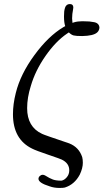

<svg xmlns="http://www.w3.org/2000/svg" viewBox="-20 -724 511 948"><path d="M296 -643Q296 -658 297 -667Q298 -676 301 -685.5Q304 -695 310 -699.5Q316 -704 325 -704Q342 -704 342 -687Q342 -682 341 -679Q336 -654 336 -633Q336 -628 337 -621Q338 -614 338 -611Q339 -612 341 -612L343 -613Q345 -614 348.5 -614.5Q352 -615 354 -616Q360 -618 384 -619H391Q410 -619 421 -618Q432 -617 445 -614.5Q458 -612 464.5 -604.5Q471 -597 471 -586Q469 -572 460 -564Q442 -547 386 -546Q355 -546 343.5 -549Q332 -552 320 -564L311 -558Q255 -520 204.5 -447.5Q154 -375 132 -299Q114 -242 114 -190Q114 -97 188 -63Q197 -58 322 -16Q370 3 386 52Q389 64 389 80Q389 106 374 138Q348 187 300 202Q292 204 274 204Q247 204 225 196Q170 179 170 159Q170 151 176.5 145Q183 139 191 139Q196 139 202 142Q226 157 241.5 162.5Q257 168 283 168Q297 166 309.5 151.5Q322 137 322 117Q322 82 285 64Q280 61 221 41Q156 19 139 10Q44 -36 44 -160Q44 -210 58 -265Q81 -358 150 -452Q219 -546 293 -590L302 -595Q296 -612 296 -643Z"/></svg>

Font: KaTeX_Math
Style: Italic
Weight: 400
Version: Version 3699957226